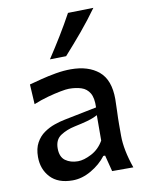

<svg xmlns="http://www.w3.org/2000/svg" viewBox="-93 -901 746 979"><g transform="rotate(-10 280.5 -412.0)"><path d="M203.1 11.7Q127.9 11.7 88.6 -30.5Q49.3 -72.8 49.3 -136.2Q49.3 -180.2 65.7 -209.7Q82 -239.3 107.9 -257.3Q133.8 -275.4 162.8 -285.4Q191.9 -295.4 217.3 -300.3L384.8 -334Q386.7 -382.8 371.6 -408.2Q356.4 -433.6 328.9 -442.6Q301.3 -451.7 264.6 -451.7Q250.5 -451.7 220.7 -446Q190.9 -440.4 153.6 -430.2Q116.2 -419.9 79.1 -404.8L73.2 -507.8Q98.6 -514.6 135.5 -524.2Q172.4 -533.7 213.1 -540.8Q253.9 -547.9 291.5 -547.9Q382.3 -547.9 435.5 -503.2Q488.8 -458.5 488.8 -358.9Q488.8 -334 487.1 -297.1Q485.4 -260.3 485.4 -227.1V-169.4Q485.4 -96.2 519 0H409.2L387.7 -84H378.4Q348.1 -43.9 300 -16.1Q252 11.7 203.1 11.7ZM247.1 -79.6Q277.3 -79.6 317.4 -100.3Q357.4 -121.1 381.3 -163.1L381.8 -294.4Q374 -290 361.6 -284.7Q349.1 -279.3 325.7 -272.7Q302.2 -266.1 260.3 -257.3Q218.8 -248.5 187.3 -228Q155.8 -207.5 155.8 -162.1Q155.8 -117.7 182.1 -98.6Q208.5 -79.6 247.1 -79.6ZM195.8 -616.2Q231.9 -670.9 264.9 -724.9Q297.9 -778.8 327.6 -833.5L459.5 -836.4Q419.4 -780.3 373.8 -725.8Q328.1 -671.4 279.8 -617.7Z"/></g></svg>

Font: Pinar DS4-Medium
Style: Regular
Weight: 500
Designer: Amin Abedi
Version: Version 2.000